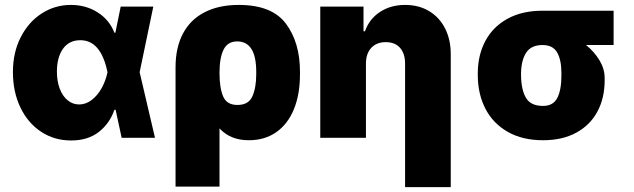

<svg xmlns="http://www.w3.org/2000/svg" viewBox="-20 -557 2562 776"><path d="M32.2 -265.6Q32.2 -344.7 63.7 -406.5Q95.2 -468.3 148.7 -502.7Q202.1 -537.1 266.6 -537.1Q327.1 -537.1 374.5 -507.1Q421.9 -477.1 442.4 -424.8H446.3L467.8 -530.3H599.6L544.4 -265.1L606.4 0H471.7L447.3 -113.3H442.4Q423.3 -57.6 378.7 -23.2Q334 11.2 266.6 10.7Q199.7 10.7 146.2 -24.4Q92.8 -59.6 62.5 -122.6Q32.2 -185.5 32.2 -265.6ZM299.8 -134.8Q327.1 -134.8 350.8 -153.1Q374.5 -171.4 390.9 -200.9Q407.2 -230.5 414.1 -263.7L414.6 -265.1L414.1 -266.6Q387.7 -394.5 304.7 -394.5Q259.3 -394.5 234.6 -359.9Q210 -325.2 210 -267.6Q210 -229 221.4 -198.7Q232.9 -168.5 253.4 -151.6Q273.9 -134.8 299.8 -134.8Z M945.3 -537.1Q1079.1 -537.1 1135.7 -461.2Q1192.4 -385.3 1192.4 -266.6V-256.8Q1192.4 -175.3 1167.7 -115.2Q1143.1 -55.2 1096.4 -22.7Q1049.8 9.8 985.4 9.8Q911.1 9.8 867.2 -38.1V197.3H689.5V-285.2Q689.5 -364.7 719.5 -421.4Q749.5 -478 807.1 -507.6Q864.7 -537.1 945.3 -537.1ZM939.5 -132.8Q984.9 -132.8 1000.2 -168Q1015.6 -203.1 1015.6 -256.8V-266.6Q1015.6 -389.6 938.5 -389.6Q900.4 -389.6 883.8 -356.7Q867.2 -323.7 867.2 -262.7V-260.7Q867.2 -202.1 881.8 -167.5Q896.5 -132.8 939.5 -132.8Z M1459 0H1274.4V-530.3H1449.2V-430.7H1455.1Q1472.7 -480.5 1515.9 -508.8Q1559.1 -537.1 1617.2 -537.1Q1672.9 -537.1 1714.6 -512Q1756.3 -486.8 1779.1 -441.7Q1801.8 -396.5 1801.8 -337.9V199.2H1617.2V-299.8Q1617.2 -340.8 1596.7 -363.8Q1576.2 -386.7 1539.1 -386.7Q1502 -386.7 1480.5 -363.5Q1459 -340.3 1459 -299.8Z M2172.9 -513.7H2460V-375H2348.6Q2382.3 -347.7 2403.1 -313Q2423.8 -278.3 2423.8 -242.2V-232.4Q2423.8 -160.6 2394.5 -106Q2365.2 -51.3 2309.1 -20.8Q2252.9 9.8 2174.8 9.8Q2091.8 9.8 2032.5 -23.9Q1973.1 -57.6 1942.4 -116.7Q1911.6 -175.8 1911.1 -251V-262.7Q1911.6 -335.4 1942.1 -392.3Q1972.7 -449.2 2031.5 -481.4Q2090.3 -513.7 2172.9 -513.7ZM2174.8 -128.9Q2215.8 -128.9 2232.4 -161.1Q2249 -193.4 2249 -251V-262.7Q2249 -314.5 2231.9 -344.7Q2214.8 -375 2172.9 -375Q2127 -375 2106.9 -344.5Q2086.9 -314 2085.9 -262.7V-251Q2086.9 -192.9 2106.2 -160.9Q2125.5 -128.9 2174.8 -128.9Z"/></svg>

Font: Pretendard JP Black
Style: Regular
Weight: 900
Designer: Base glyphs from Inter by Rasmus Andersson; Hangeul glyphs from Noto Sans CJK(Source Han Sans) by Jang Soo-young and Kan
Foundry: Kil Hyung-jin
Version: Version 1.309